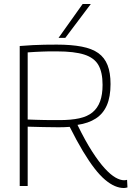

<svg xmlns="http://www.w3.org/2000/svg" viewBox="-20 -934 663 964"><path d="M602 10Q580 10 556.5 0Q533 -10 507.5 -31.5Q482 -53 454.5 -88.5Q427 -124 396 -175.5Q365 -227 330 -297Q317 -296 302 -295.5Q287 -295 274 -295Q236 -295 197.5 -296Q159 -297 119 -298V0H79V-703Q116 -706 145.5 -707.5Q175 -709 203.5 -709.5Q232 -710 265 -710Q338 -710 390 -700Q442 -690 473.5 -667.5Q505 -645 520 -607Q535 -569 535 -512Q535 -448 516.5 -405.5Q498 -363 461 -339Q424 -315 369 -307Q408 -227 442.5 -173.5Q477 -120 506.5 -88Q536 -56 560 -42.5Q584 -29 603 -29Q605 -29 610 -29.5Q615 -30 618 -31L620 7Q616 8 611.5 9Q607 10 602 10ZM279 -331Q337 -331 378 -340Q419 -349 444.5 -370Q470 -391 482.5 -425Q495 -459 495 -508Q495 -571 474 -607.5Q453 -644 403 -660Q353 -676 266 -676Q243 -676 225.5 -676Q208 -676 192 -675Q176 -674 158.5 -673.5Q141 -673 119 -671V-334Q141 -333 161 -332.5Q181 -332 201 -331.5Q221 -331 240 -331Q259 -331 279 -331ZM274 -744 395 -914H436L308 -744Z"/></svg>

Font: Georama ExtraCondensed Thin ExtraLight
Style: Regular
Weight: 250
Version: Version 1.001